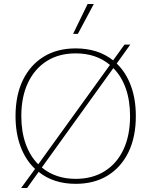

<svg xmlns="http://www.w3.org/2000/svg" viewBox="-20 -913 760 964"><path d="M86 31 156 -65Q109 -109 83.5 -176.5Q58 -244 58 -330Q58 -435 95 -511Q132 -587 199.5 -628.5Q267 -670 360 -670Q472 -670 548 -610L605 -689H634L566 -594Q612 -550 637 -483Q662 -416 662 -330Q662 -225 625 -149Q588 -73 520.5 -31.5Q453 10 360 10Q249 10 174 -50L116 31ZM360 -645Q276 -645 215 -606.5Q154 -568 120.5 -497.5Q87 -427 87 -330Q87 -252 109 -190.5Q131 -129 172 -88L532 -587Q463 -645 360 -645ZM633 -330Q633 -408 611.5 -469Q590 -530 549 -571L190 -72Q259 -15 360 -15Q444 -15 505.5 -53.5Q567 -92 600 -162.5Q633 -233 633 -330ZM420 -893H451L371 -743H347Z"/></svg>

Font: Work Sans ExtraLight
Style: Regular
Weight: 200
Designer: Wei Huang
Foundry: Wei Huang
Version: Version 2.010; ttfautohint (v1.8.3)